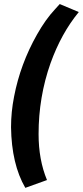

<svg xmlns="http://www.w3.org/2000/svg" viewBox="-20 -721 409 948"><path d="M105 206.5Q37 89.5 34.5 -93Q34.5 -168 49.5 -244Q80.5 -405.5 163 -551Q205.5 -626 251 -674.5L275 -701L369 -661.5Q282.5 -556.5 229.5 -409Q170.5 -242 170.5 -59Q170.5 68 212 168Z"/></svg>

Font: Lucymar Sans ExtraBold
Style: Italic
Weight: 800
Italic angle: -10°
Foundry: The League of Moveable Type (original font) / Main changes by Cristiano Sobral with portions from Mirco Monsees
Version: Version 2.00;August 30, 2020;FontCreator 13.0.0.2681 64-bit